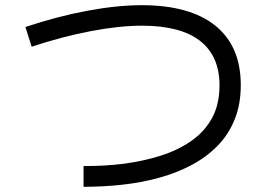

<svg xmlns="http://www.w3.org/2000/svg" viewBox="-20 -710 1040 740"><path d="M302 10V-70Q341 -70 380 -72Q419 -74 458 -79Q533 -89 599.5 -110Q666 -131 717.5 -167Q769 -203 797.5 -255.5Q826 -308 826 -381Q826 -494 751 -552.5Q676 -611 527 -611Q440 -611 330 -590Q220 -569 102 -530L78 -606Q201 -647 316.5 -668.5Q432 -690 526 -690Q712 -690 810 -611Q908 -532 908 -382Q908 -307 884 -248.5Q860 -190 817.5 -147Q775 -104 717.5 -73.5Q660 -43 592 -24.5Q524 -6 450.5 2Q377 10 302 10Z"/></svg>

Font: Murecho Thin
Style: Regular
Weight: 400
Version: Version 1.010